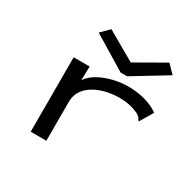

<svg xmlns="http://www.w3.org/2000/svg" viewBox="-150 -860 1051 1030"><g transform="rotate(30 375.0 -345.5)"><path d="M159 -460H258L256 -374Q276 -405 314.5 -426.5Q353 -448 399.5 -459.5Q446 -471 492 -471Q548 -471 597 -457.5Q646 -444 682 -418L639 -346L634 -337L627 -342Q625 -349 620.5 -354.5Q616 -360 602 -369Q572 -383 543 -389Q514 -395 481 -395Q444 -395 404.5 -386.5Q365 -378 331 -359Q297 -340 276.5 -310.5Q256 -281 256 -239V1H159ZM259 -692 438 -589 618 -692 667 -642 458 -515H418L209 -642Z"/></g></svg>

Font: Inconsolata ExtraExpanded Medium
Style: Regular
Weight: 500
Width: 8
Monospace: yes
Designer: Raph Levien, Cyreal, Brenton Simpson
Foundry: Raph Levien, Cyreal, Google
Version: Version 3.001; ttfautohint (v1.8.2.53-6de2)